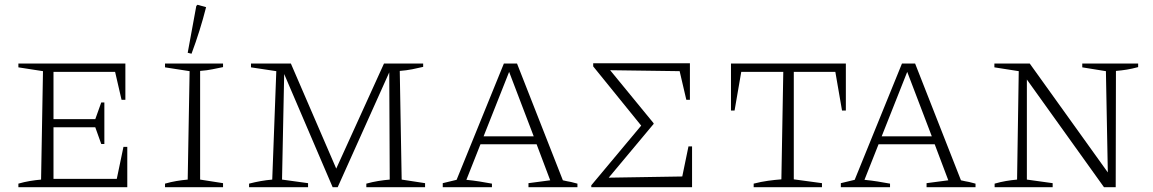

<svg xmlns="http://www.w3.org/2000/svg" viewBox="-20 -784 4829 804"><path d="M497 -169H513V0H57V-15Q81 -22 105 -26Q129 -30 152 -32L160 -486L57 -502V-518H505V-366H489L462 -483H204V-285H379L404 -355H417V-181H404L379 -251H204V-35H469Z M671 0V-15Q695 -22 719 -26Q743 -30 766 -32L774 -486L671 -502V-518H914V-503Q894 -499 870 -494Q846 -489 818 -487V-32L914 -17V0ZM782 -559 766 -563 802 -759 807 -764 843 -754Q818 -655 782 -559Z M1662 -32 1760 -17V0H1514V-15Q1539 -22 1563.5 -26Q1588 -30 1612 -32L1610 -481L1394 0H1373L1170 -474L1161 -32L1270 -17V0H1023V-15Q1073 -28 1120 -32L1137 -486L1031 -502V-518H1198L1388 -78L1588 -518H1752V-504Q1732 -499 1706.5 -494Q1681 -489 1654 -487Z M2337 -29Q2348 -26 2355 -25Q2362 -24 2371 -22Q2380 -20 2398 -15V0H2193V-17L2284 -29L2227 -180H1992L1933 -31Q1963 -28 1988 -24Q2013 -20 2040 -15V0H1834V-17L1892 -31L2090 -518H2145ZM2005 -213H2215L2112 -483Z M2863 -171H2878V0H2456V-8L2665 -258L2464 -506V-519H2869V-366H2854L2826 -486L2535 -490L2717 -268V-265L2529 -40L2837 -45Z M3522 -518V-321H3506L3478 -483H3304V-33L3422 -17V0H3136V-15Q3167 -23 3196 -27Q3225 -31 3252 -33L3260 -483H3084L3056 -321H3041V-518Z M4004 -29Q4015 -26 4022 -25Q4029 -24 4038 -22Q4047 -20 4065 -15V0H3860V-17L3951 -29L3894 -180H3659L3600 -31Q3630 -28 3655 -24Q3680 -20 3707 -15V0H3501V-17L3559 -31L3757 -518H3812ZM3672 -213H3882L3779 -483Z M4512 -518H4746V-503Q4720 -496 4698.5 -492.5Q4677 -489 4653 -487L4652 0H4603L4280 -451V-32L4388 -17V0H4145V-15Q4169 -22 4192.5 -26Q4216 -30 4239 -32L4246 -486L4144 -502V-518H4292L4619 -62L4611 -486L4512 -502Z"/></svg>

Font: Piazzolla SC ExtraLight
Style: Regular
Weight: 200
Designer: Juan Pablo del Peral
Foundry: Huerta Tipografica
Version: Version 1.330